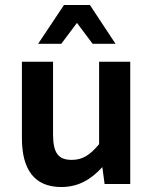

<svg xmlns="http://www.w3.org/2000/svg" viewBox="-20 -739 616 771"><path d="M226 12C296 12 346 -19 391 -68L400 0H503V-491H378V-160C340 -115 311 -97 268 -97C216 -97 193 -122 193 -200V-491H68V-184C68 -61 116 12 226 12ZM226 -563 289 -647 352 -563H444L341 -719H237L133 -563Z"/></svg>

Font: Falling Sky
Style: Med
Weight: 500
Designer: Paul D. Hunt
Foundry: Adobe Systems Incorporated
Version: Version 1.02